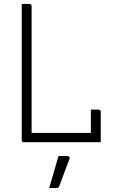

<svg xmlns="http://www.w3.org/2000/svg" viewBox="-20 -720 590 972"><path d="M101 0Q90 0 90 -11V-700H129Q140 -700 140 -689V-47H440V-165H479Q490 -165 490 -154V0ZM276 70H322Q328 70 331 74Q334 78 332 84Q321 113 313.5 132.5Q306 152 299 171.5Q292 191 280 222Q279 226 275.5 229Q272 232 265 232H229Q243 183 254 146.5Q265 110 276 70Z"/></svg>

Font: Recursive Sn Lnr St Lt
Style: Regular
Weight: 300
Version: Version 1.079;hotconv 1.0.112;makeotfexe 2.5.65598; ttfautoh